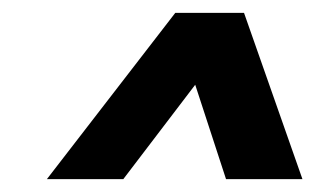

<svg xmlns="http://www.w3.org/2000/svg" viewBox="-20 -749 503 299"><path d="M53 -470 253 -729H360L451 -470H332L284 -617L172 -470Z"/></svg>

Font: Mona Sans Condensed
Style: Bold Italic
Weight: 700
Width: 3
Italic angle: -11.7°
Designer: Deni Anggara
Foundry: GitHub
Version: Version 1.001; ttfautohint (v1.8.4.7-5d5b);gftools[0.9.31]